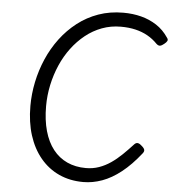

<svg xmlns="http://www.w3.org/2000/svg" viewBox="-65 -1074 1041 1153"><g transform="rotate(5 455.5 -498.0)"><path d="M480 19Q399 19 333.5 -11Q268 -41 221 -97.5Q174 -154 149 -232.5Q124 -311 124 -409Q124 -481 139 -553.5Q154 -626 183.5 -694Q213 -762 256.5 -820Q300 -878 356.5 -922Q413 -966 482 -990.5Q551 -1015 632 -1015Q689 -1015 739.5 -1002Q790 -989 832.5 -961.5Q875 -934 905 -889Q914 -878 909.5 -869Q905 -860 892 -850Q879 -839 868.5 -837Q858 -835 846 -846Q819 -874 786 -892.5Q753 -911 713 -920.5Q673 -930 624 -930Q564 -930 510.5 -910Q457 -890 412 -854Q367 -818 331 -770Q295 -722 270 -664.5Q245 -607 231.5 -544Q218 -481 218 -416Q218 -332 236.5 -266.5Q255 -201 290 -156.5Q325 -112 375 -89Q425 -66 488 -66Q530 -66 567 -79Q604 -92 637.5 -115Q671 -138 702.5 -168.5Q734 -199 766 -234Q777 -245 788.5 -242Q800 -239 812 -227Q826 -215 828 -205Q830 -195 820 -183Q764 -112 707 -67Q650 -22 593 -1.5Q536 19 480 19Z"/></g></svg>

Font: Playwrite ZA
Style: Regular
Weight: 400
Designer: Veronika Burian, José Scaglione
Foundry: TypeTogether
Version: Version 1.002